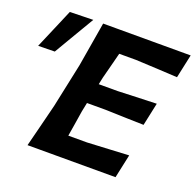

<svg xmlns="http://www.w3.org/2000/svg" viewBox="-170 -846 996 977"><g transform="rotate(20 328.0 -357.0)"><path d="M77 0Q92 -59.5 105.8 -113.5Q119.5 -167.5 136 -234L186.5 -472.5Q198.5 -543.5 207.8 -598.8Q217 -654 227 -713H701L673.5 -585Q625.5 -587.5 572.2 -590.5Q519 -593.5 447 -596.5H356.5Q348 -563.5 339 -528.5Q330 -493.5 319.5 -453.5L311.5 -415.5H413.5Q480 -418 529 -419.8Q578 -421.5 623 -423L596.5 -299Q550 -300 502 -301.5Q454 -303 389.5 -305H288L278 -256Q272 -218 266.5 -183.5Q261 -149 255.5 -116.5H356.5Q418 -119.5 473.8 -122.5Q529.5 -125.5 581 -128L553.5 0ZM-45 -493.5Q-21.5 -548.5 1.5 -602.5Q24.5 -656.5 47.5 -710.5L173.5 -713.5Q155 -682 132.5 -644.2Q110 -606.5 87.2 -567.5Q64.5 -528.5 44.5 -495Z"/></g></svg>

Font: Commissioner Loud SemiBold
Style: Italic
Weight: 600
Italic angle: -12°
Designer: Kostas Bartsokas
Foundry: Kostas Bartsokas
Version: Version 1.000; ttfautohint (v1.8.3)